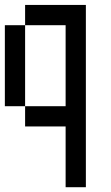

<svg xmlns="http://www.w3.org/2000/svg" viewBox="-20 -687 457 790"><path d="M333.3 83.3H250V-166.7H83.3V-250H250V-583.3H83.3V-666.7H333.3ZM0 -250V-583.3H83.3V-250Z"/></svg>

Font: Galmuri11 Condensed
Style: Regular
Weight: 400
Width: 3
Designer: Lee Minseo (quiple)
Version: Version 2.399;hotconv 1.1.1;makeotfexe 2.6.0 DEVELOPMENT